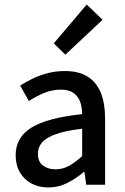

<svg xmlns="http://www.w3.org/2000/svg" viewBox="-20 -814 551 846"><path d="M193 12Q151 12 118.5 -5.5Q86 -23 67.5 -55Q49 -87 49 -130Q49 -209 119 -252Q189 -295 342 -311Q342 -340 333.5 -364.5Q325 -389 304.5 -404Q284 -419 248 -419Q209 -419 173.5 -404Q138 -389 107 -369L69 -437Q94 -453 125 -468Q156 -483 191.5 -492Q227 -501 266 -501Q327 -501 366 -476.5Q405 -452 424 -405.5Q443 -359 443 -294V0H360L352 -56H349Q316 -28 277 -8Q238 12 193 12ZM224 -68Q257 -68 284.5 -83.5Q312 -99 342 -126V-247Q269 -238 226.5 -223Q184 -208 165.5 -186.5Q147 -165 147 -137Q147 -101 169.5 -84.5Q192 -68 224 -68ZM268 -573 217 -623 362 -794 432 -727Z"/></svg>

Font: Assistant ExtraLight SemiBold
Style: Regular
Weight: 600
Version: Version 3.000